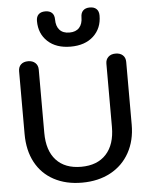

<svg xmlns="http://www.w3.org/2000/svg" viewBox="-64 -1038 861 1100"><g transform="rotate(-5 367.0 -488.0)"><path d="M59 -296V-657Q59 -682 74 -696Q89 -710 115 -710Q141 -710 156.5 -695.5Q172 -681 172 -657V-293Q172 -191 222.5 -136Q273 -81 366 -81Q459 -81 510 -136.5Q561 -192 561 -293V-657Q561 -681 576.5 -695.5Q592 -710 618 -710Q644 -710 659.5 -696Q675 -682 675 -657V-296Q675 -205 636.5 -135.5Q598 -66 527.5 -28Q457 10 363 10Q271 10 202 -27Q133 -64 96 -133Q59 -202 59 -296ZM186 -935Q186 -960 199.5 -973Q213 -986 238 -986Q263 -986 276.5 -973Q290 -960 290 -935Q290 -896 309.5 -874.5Q329 -853 366 -853Q403 -853 422.5 -874.5Q442 -896 442 -935Q442 -959 455.5 -972.5Q469 -986 494 -986Q519 -986 532.5 -973Q546 -960 546 -935Q546 -862 497.5 -817Q449 -772 366 -772Q283 -772 234.5 -817Q186 -862 186 -935Z"/></g></svg>

Font: Kodchasan SemiBold
Style: Regular
Weight: 600
Version: Version 1.000; ttfautohint (v1.6)